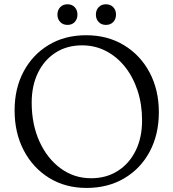

<svg xmlns="http://www.w3.org/2000/svg" viewBox="-20 -884 832 921"><path d="M393.5 -715Q496 -715 574.8 -667.2Q653.5 -619.5 697.8 -536Q742 -452.5 742 -345.5Q742 -239 698.2 -157Q654.5 -75 576.2 -28.8Q498 17.5 395 17.5Q293.5 17.5 215.8 -30.5Q138 -78.5 94 -162.5Q50 -246.5 50 -355Q50 -459.5 93.2 -540.8Q136.5 -622 213.8 -668.5Q291 -715 393.5 -715ZM661.5 -306.5Q661.5 -383.5 640 -449Q618.5 -514.5 579.8 -563.2Q541 -612 488.5 -639.2Q436 -666.5 373.5 -666.5Q301.5 -666.5 247 -631.8Q192.5 -597 162.2 -535Q132 -473 132 -392Q132 -287.5 169.2 -205.5Q206.5 -123.5 271 -76.2Q335.5 -29 417 -29Q489.5 -29 544.5 -63.8Q599.5 -98.5 630.5 -160.8Q661.5 -223 661.5 -306.5ZM304 -764.5Q282 -764.5 268.8 -778.5Q255.5 -792.5 255.5 -814Q255.5 -835.5 268.8 -849.5Q282 -863.5 304 -863.5Q325.5 -863.5 338.5 -849.5Q351.5 -835.5 351.5 -814Q351.5 -792.5 338.5 -778.5Q325.5 -764.5 304 -764.5ZM488 -764.5Q466.5 -764.5 453.2 -778.5Q440 -792.5 440 -814Q440 -835.5 453.2 -849.5Q466.5 -863.5 488 -863.5Q510 -863.5 523.2 -849.5Q536.5 -835.5 536.5 -814Q536.5 -792.5 523.2 -778.5Q510 -764.5 488 -764.5Z"/></svg>

Font: Fraunces 9pt S100 Light
Style: Regular
Weight: 300
Version: Version 1.000; ttfautohint (v1.8.3)